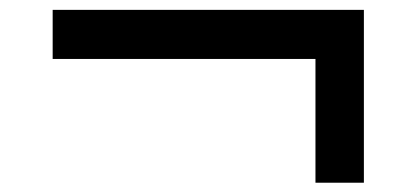

<svg xmlns="http://www.w3.org/2000/svg" viewBox="-20 -473 861 397"><path d="M632.3 -95.2V-351.1H88.9V-452.6H732.4V-95.2Z"/></svg>

Font: Now
Style: Bold
Weight: 700
Designer: Alfredo Marco Pradil
Foundry: Alfredo Marco Pradil
Version: Version 1.002;PS 001.002;hotconv 1.0.88;makeotf.lib2.5.64775